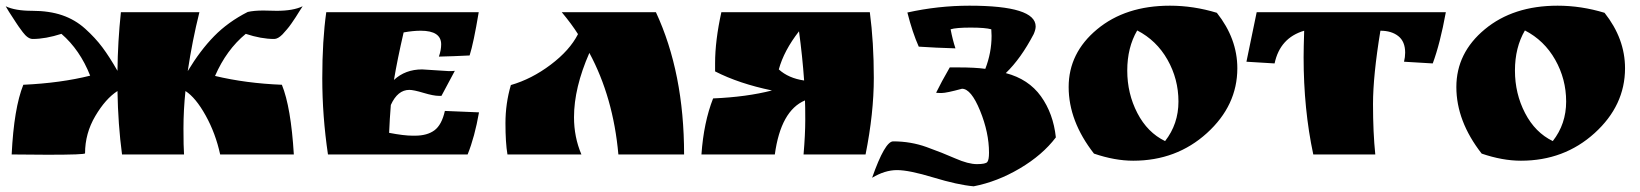

<svg xmlns="http://www.w3.org/2000/svg" viewBox="-20 -543 5764 675"><path d="M147 1 21 0Q29 -163 62 -245Q193 -251 297 -277Q261 -368 196 -424Q140 -406 95 -406Q78 -406 60 -430Q42 -454 36 -464Q5 -511 0 -521Q33 -505 93 -505Q153 -505 198.5 -489.5Q244 -474 279.5 -442Q315 -410 340 -376.5Q365 -343 393 -294Q394 -396 405 -500H681Q656 -400 640 -293Q684 -366 733 -416Q782 -466 851 -501Q873 -506 906 -506L953 -505Q1011 -505 1044 -521Q1041 -517 1033 -504Q1025 -491 1019.5 -482.5Q1014 -474 1005 -461Q996 -448 988.5 -439.5Q981 -431 973 -422Q957 -406 944 -406Q898 -406 844 -424Q776 -368 736 -276Q845 -250 971 -245Q1003 -166 1013 0H754Q738 -74 703 -137Q668 -200 632 -223Q625 -156 625 -91.5Q625 -27 627 0H409Q395 -105 393 -223Q351 -196 315 -135Q279 -74 279 -4Q279 1 147 1Z M1464 -299 1558 -293Q1572 -293 1579 -294L1532 -206H1523Q1504 -206 1469 -216.5Q1434 -227 1419 -227Q1378 -227 1354 -174Q1350 -125 1348 -76Q1400 -66 1430 -66H1439Q1482 -66 1507.5 -85Q1533 -104 1544 -153L1664 -148Q1649 -62 1624 0H1133Q1113 -135 1113 -268Q1113 -401 1127 -500H1663Q1645 -392 1631 -348Q1572 -345 1523 -344Q1531 -367 1531 -387Q1531 -435 1459 -435Q1432 -435 1399 -429Q1377 -334 1365 -262Q1405 -299 1464 -299Z M2385 0H2154Q2136 -201 2052 -357Q1998 -234 1998 -131Q1998 -61 2024 0H1764Q1757 -41 1757 -110Q1757 -179 1776 -244Q1849 -265 1916 -315.5Q1983 -366 2012 -423Q1990 -458 1955 -500H2286Q2385 -287 2385 0Z M2494 -321Q2494 -400 2516 -500H3038Q3052 -394 3052 -269.5Q3052 -145 3023 0H2805Q2811 -70 2811 -121.5Q2811 -173 2810 -190Q2725 -154 2704 0H2446Q2454 -113 2487 -197Q2605 -202 2694 -225Q2578 -249 2494 -292ZM2789 -433Q2736 -365 2718 -299Q2752 -268 2807 -260Q2801 -345 2789 -433Z M3466 -417 3465 -440Q3444 -446 3392.5 -446Q3341 -446 3322 -440Q3329 -403 3339 -373Q3269 -375 3210 -379Q3188 -428 3170 -499Q3278 -523 3388 -523Q3621 -523 3621 -450Q3621 -439 3614 -423Q3569 -337 3516 -286Q3596 -265 3639.5 -204.5Q3683 -144 3692 -60Q3645 2 3565.5 49Q3486 96 3403 112Q3347 107 3261.5 81Q3176 55 3133.5 55Q3091 55 3046 82Q3091 -46 3120 -46Q3182 -46 3237.5 -26Q3293 -6 3338.5 14Q3384 34 3414.5 34Q3445 34 3451 26.5Q3457 19 3457 -6Q3457 -77 3425.5 -154Q3394 -231 3362 -231Q3307 -216 3290.5 -216Q3274 -216 3271 -217Q3289 -254 3319 -306H3350Q3408 -306 3444 -301Q3466 -358 3466 -417Z M3826 -3Q3737 -117 3737 -237Q3737 -357 3837 -440Q3937 -523 4093 -523Q4176 -523 4258 -498Q4330 -407 4330 -303Q4330 -172 4223 -75Q4116 22 3964 22Q3899 22 3826 -3ZM3978 -436Q3943 -376 3943 -295Q3943 -214 3978.5 -145.5Q4014 -77 4076 -47Q4123 -107 4123 -186Q4123 -265 4084.5 -333Q4046 -401 3978 -436Z M4833 -435Q4807 -277 4807 -177Q4807 -77 4815 0H4597Q4563 -159 4563 -342Q4563 -373 4565 -435Q4480 -410 4461 -320L4362 -326L4398 -500H5063Q5043 -390 5017 -320L4916 -326Q4920 -342 4920 -358Q4920 -397 4896 -416Q4872 -435 4833 -435Z M5189 -3Q5100 -117 5100 -237Q5100 -357 5200 -440Q5300 -523 5456 -523Q5539 -523 5621 -498Q5693 -407 5693 -303Q5693 -172 5586 -75Q5479 22 5327 22Q5262 22 5189 -3ZM5341 -436Q5306 -376 5306 -295Q5306 -214 5341.5 -145.5Q5377 -77 5439 -47Q5486 -107 5486 -186Q5486 -265 5447.5 -333Q5409 -401 5341 -436Z"/></svg>

Font: Ruslan Display
Style: Regular
Weight: 400
Designer: Denis Masharov, Vladimir Rabdu
Foundry: Denis Masharov, Vladimir Rabdu
Version: Version 1.000; ttfautohint (v1.4.1)